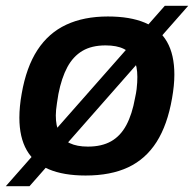

<svg xmlns="http://www.w3.org/2000/svg" viewBox="-36 -595 671 664"><path d="M260 12Q184 12 133 -9.5Q82 -31 56.5 -75.5Q31 -120 31 -188Q31 -207 33 -228Q35 -249 39 -271Q55 -363 93.5 -422Q132 -481 193 -509.5Q254 -538 337 -538Q414 -538 465 -516.5Q516 -495 541.5 -450.5Q567 -406 567 -337Q567 -318 565 -298Q563 -278 559 -255Q543 -163 505.5 -104Q468 -45 407.5 -16.5Q347 12 260 12ZM268 -88Q316 -88 348.5 -106.5Q381 -125 401 -162.5Q421 -200 431 -256Q435 -274 436.5 -287Q438 -300 438.5 -310Q439 -320 439 -329Q439 -365 427.5 -389.5Q416 -414 392 -426Q368 -438 329 -438Q281 -438 249 -419Q217 -400 197 -363Q177 -326 166 -270Q163 -252 161 -238.5Q159 -225 158 -215Q157 -205 157 -196Q157 -160 168.5 -136Q180 -112 205 -100Q230 -88 268 -88ZM-16 49 534 -575H615L66 49Z"/></svg>

Font: Archivo SemiBold SemiBold
Style: Italic
Weight: 600
Italic angle: -10°
Version: Version 2.001